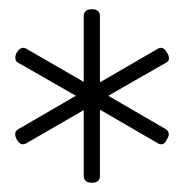

<svg xmlns="http://www.w3.org/2000/svg" viewBox="-20 -1171 398 415"><path d="M179 -776Q161 -776 161 -791V-933L38 -862Q32 -858 26.5 -859.5Q21 -861 16 -870Q8 -885 20 -892L144 -964L20 -1035Q15 -1037 13.5 -1043Q12 -1049 16 -1057Q21 -1065 26.5 -1067Q32 -1069 38 -1065L161 -994V-1136Q161 -1143 165 -1147Q169 -1151 179 -1151Q196 -1151 196 -1136V-993L320 -1065Q326 -1069 331.5 -1067Q337 -1065 341 -1057Q351 -1041 338 -1035L214 -964L338 -892Q343 -889 344.5 -883.5Q346 -878 341 -870Q337 -861 331.5 -859.5Q326 -858 320 -862L196 -934V-791Q196 -776 179 -776Z"/></svg>

Font: Playwrite CL Thin
Style: Regular
Weight: 100
Designer: Veronika Burian, José Scaglione
Foundry: TypeTogether
Version: Version 1.002